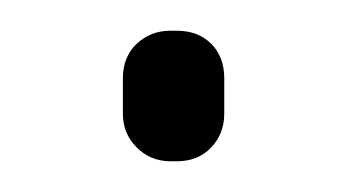

<svg xmlns="http://www.w3.org/2000/svg" viewBox="-20 -360 226 125"><path d="M60 -286V-309Q60 -323 69 -331.5Q78 -340 91 -340H95Q109 -340 117.5 -331.5Q126 -323 126 -309V-286Q126 -273 117.5 -264Q109 -255 95 -255H91Q78 -255 69 -264Q60 -273 60 -286Z"/></svg>

Font: Quicksand Light
Style: Regular
Weight: 300
Designer: Andrew Paglinawan
Foundry: Andrew Paglinawan
Version: Version 3.000